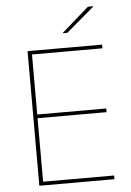

<svg xmlns="http://www.w3.org/2000/svg" viewBox="-57 -866 620 908"><g transform="rotate(-5 253.5 -412.0)"><path d="M92.5 0V-639H112V0ZM99 0V-17.5H449V0ZM102.5 -319V-336.5H439.5V-319ZM98 -621.5V-639H446.5V-621.5ZM395 -823.5H421V-822.5L287.5 -709H265V-709.5Z"/></g></svg>

Font: Anek Tamil Medium Thin
Style: Regular
Weight: 250
Version: Version 1.003